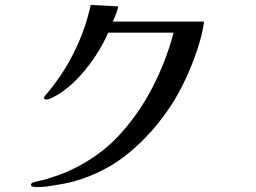

<svg xmlns="http://www.w3.org/2000/svg" viewBox="-20 -753 1040 781"><path d="M810 -665Q803 -612 782 -549.5Q761 -487 733 -427.5Q705 -368 675 -323Q603 -213 505.5 -132Q408 -51 280 -15Q254 -8 227 -3.5Q200 1 168 6Q158 7 147 7.5Q136 8 127 8Q123 8 114.5 6.5Q106 5 106 -1Q106 -6 110 -8.5Q114 -11 118 -12Q127 -14 138.5 -17Q150 -20 160 -22Q188 -30 220.5 -41.5Q253 -53 278 -66Q328 -90 376 -124.5Q424 -159 461 -199Q543 -287 599.5 -396Q656 -505 686 -620H420Q399 -571 363.5 -518Q328 -465 283 -421Q238 -377 187 -353Q175 -348 167 -348Q166 -348 162.5 -349.5Q159 -351 159 -353Q159 -358 161.5 -361Q164 -364 166 -367Q195 -400 225 -444Q255 -488 279 -536Q305 -587 323 -640Q327 -650 332 -667.5Q337 -685 342 -703.5Q347 -722 349 -733L461 -727Q459 -715 452.5 -698Q446 -681 439 -665Q451 -665 482.5 -665Q514 -665 556 -665Q598 -665 642 -665Q686 -665 724.5 -665Q763 -665 786.5 -665Q810 -665 810 -665Z"/></svg>

Font: Kaisei Opti
Style: Regular
Weight: 400
Designer: Font-Kai, 金井和夫
Foundry: KAZUO KANAI
Version: Version 5.003